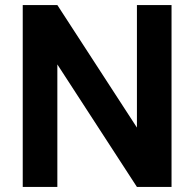

<svg xmlns="http://www.w3.org/2000/svg" viewBox="-20 -740 769 760"><path d="M207 0V-485L522 0H659V-720H522V-235L207 -720H70V0Z"/></svg>

Font: Vela Sans ExtBd
Style: Regular
Weight: 800
Designer: Principal design: Mikhail Sharanda - project Manrope.
Design modification: Ravid Balaliev
Foundry: Mikhail Sharanda
Version: Version 1.001